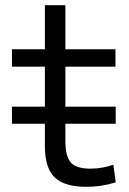

<svg xmlns="http://www.w3.org/2000/svg" viewBox="-20 -710 496 740"><path d="M26 -233V-299H426V-233ZM313 10Q228 10 190.5 -26.5Q153 -63 153 -147V-453H26V-520H153V-690H232V-520H425V-453H232V-167Q232 -107 253 -83.5Q274 -60 328 -60Q352 -60 374.5 -64Q397 -68 417 -75L426 -7Q396 2 368.5 6Q341 10 313 10Z"/></svg>

Font: M PLUS 1
Style: Regular
Weight: 400
Designer: Coji Morishita
Foundry: UNDERFOREST DESIGN
Version: Version 1.001